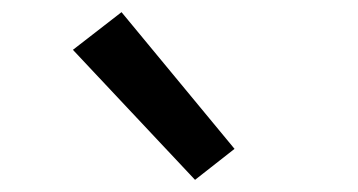

<svg xmlns="http://www.w3.org/2000/svg" viewBox="-20 -841 590 316"><path d="M301 -545 100 -759 180 -821 366 -596Z"/></svg>

Font: Lode Dark Term
Style: Bold
Weight: 700
Monospace: yes
Designer: Belleve Invis
Foundry: Belleve Invis
Version: Version 29.2.0